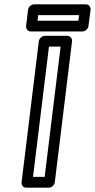

<svg xmlns="http://www.w3.org/2000/svg" viewBox="-20 -845 440 890"><path d="M133 -25 207 -629H261L187 -25ZM80 0C79 11 86 25 101 25H206C217 25 232 15 234 0L314 -654C315 -665 307 -679 292 -679H188C177 -679 162 -669 160 -654ZM154 -749 157 -775H347L343 -749ZM101 -724C100 -713 108 -699 123 -699H362C373 -699 388 -709 390 -724L400 -800C401 -811 393 -825 378 -825H138C127 -825 112 -815 110 -800Z"/></svg>

Font: Falling Sky
Style: CondOuObl
Weight: 400
Designer: Paul D. Hunt
Foundry: Adobe Systems Incorporated
Version: Version 1.02